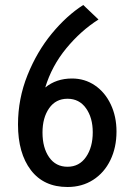

<svg xmlns="http://www.w3.org/2000/svg" viewBox="-20 -734 520 768"><path d="M446 -208Q446 -144 421.5 -93.5Q397 -43 352.5 -14.5Q308 14 250 14Q155 14 103.5 -53.5Q52 -121 52 -236Q52 -339 90 -433.5Q128 -528 187.5 -600Q247 -672 313 -714L374 -656Q303 -611 245 -540.5Q187 -470 161 -384Q205 -420 268 -420Q319 -420 359.5 -392.5Q400 -365 423 -316.5Q446 -268 446 -208ZM351 -205Q351 -263 324 -301Q297 -339 250 -339Q203 -339 176.5 -301Q150 -263 150 -204Q150 -143 176.5 -105Q203 -67 250 -67Q297 -67 324 -106Q351 -145 351 -205Z"/></svg>

Font: Cabin Condensed
Style: Regular
Weight: 400
Width: 3
Designer: Pablo Impallari
Foundry: Pablo Impallari. http://www.impallari.com Igino Marini. http://www.ikern.com
Version: Version 2.200